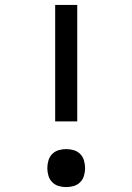

<svg xmlns="http://www.w3.org/2000/svg" viewBox="-20 -755 540 783"><path d="M295 -260H205V-735H295ZM250 8Q234 8 219 3.5Q204 -1 193 -12Q182 -23 177.5 -38.5Q173 -54 173 -69Q173 -85 177.5 -100.5Q182 -116 193 -127Q204 -138 219 -142.5Q234 -147 250 -147Q266 -147 281 -142.5Q296 -138 307 -127Q318 -116 322.5 -100.5Q327 -85 327 -69Q327 -54 322.5 -38.5Q318 -23 307 -12Q296 -1 281 3.5Q266 8 250 8Z"/></svg>

Font: Iosevka Term Curly Medium
Style: Regular
Weight: 500
Designer: Belleve Invis
Foundry: Belleve Invis
Version: Version 32.3.0